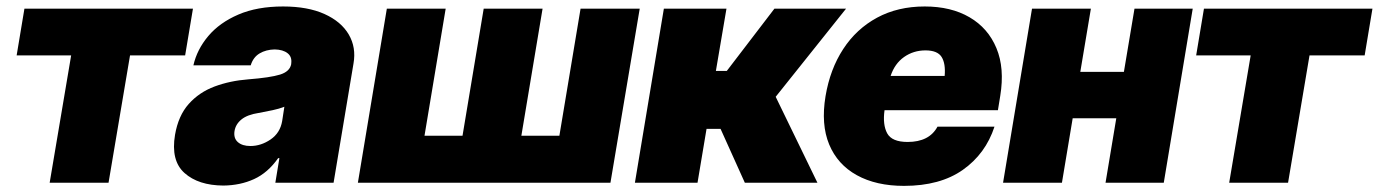

<svg xmlns="http://www.w3.org/2000/svg" viewBox="-20 -573 4323 602"><path d="M32.2 -399.4 56.6 -545.9H585L560.5 -399.4H387.7L320.3 0H135.7L203.1 -399.4Z M680.2 8.8Q602.1 8.3 558.6 -30.5Q515.1 -69.3 528.8 -150.4Q539.1 -210.4 571.8 -247.1Q604.5 -283.7 652.8 -301.8Q701.2 -319.8 758.3 -324.2Q827.1 -329.6 857.9 -339.1Q888.7 -348.6 893.1 -372.1V-374Q896 -395 881.6 -406.2Q867.2 -417.5 841.3 -418Q814 -417.5 793.9 -405.5Q773.9 -393.6 766.1 -368.2H586.4Q597.7 -418 633.1 -460Q668.5 -502 727.3 -527.3Q786.1 -552.7 867.7 -552.7Q944.8 -552.7 997.3 -529.1Q1049.8 -505.4 1073.5 -464.8Q1097.2 -424.3 1088.4 -374L1025.9 0H843.3L856 -77.1H852.1Q819.8 -31.2 776.6 -11.5Q733.4 8.3 680.2 8.8ZM765.1 -115.2Q798.3 -115.2 828.4 -135.7Q858.4 -156.2 864.7 -193.4L871.6 -238.3Q855.5 -231.9 834.7 -227.5Q814 -223.1 790.5 -218.8Q755.4 -213.4 737.1 -198.5Q718.8 -183.6 715.3 -162.1Q711.9 -139.6 725.8 -127.4Q739.7 -115.2 765.1 -115.2Z M1192.9 -545.9H1377.4L1311 -147.5H1430.2L1496.6 -545.9H1681.2L1614.7 -147.5H1733.9L1800.3 -545.9H1985.8L1894 0H1102.1Z M1970.7 0 2061.5 -545.9H2257.8L2224.6 -350.6H2258.8L2408.2 -545.9H2632.8L2412.1 -269.5L2543 0H2315.4L2239.3 -168.9H2195.3L2167 0Z M2814.5 9.8Q2727.1 9.8 2666.5 -23.7Q2606 -57.1 2579.8 -120.1Q2553.7 -183.1 2568.4 -271.5Q2582.5 -356 2623.8 -419.2Q2665 -482.4 2730 -517.6Q2794.9 -552.7 2879.4 -552.7Q2961.9 -552.7 3020 -518.8Q3078.1 -484.9 3104.2 -422.1Q3130.4 -359.4 3116.2 -272.5L3108.9 -227.5H2753.4Q2747.1 -182.1 2761.7 -155Q2776.4 -127.9 2825.7 -127.9Q2893.6 -127.9 2919.4 -175.8H3098.1Q3070.3 -90.8 2999 -40.5Q2927.7 9.8 2814.5 9.8ZM2881.8 -415Q2844.2 -415 2814.7 -394.3Q2785.2 -373.5 2772.5 -335H2941.9Q2945.3 -373.5 2932.4 -394.3Q2919.4 -415 2881.8 -415Z M3400.4 -545.9 3367.2 -347.7H3503.9L3537.1 -545.9H3719.7L3628.9 0H3446.3L3480 -202.1H3343.3L3309.6 0H3125L3215.8 -545.9Z M3730.5 -399.4 3754.9 -545.9H4283.2L4258.8 -399.4H4085.9L4018.6 0H3834L3901.4 -399.4Z"/></svg>

Font: Inter Tight Black
Style: Italic
Weight: 900
Italic angle: -9.39999°
Designer: Rasmus Andersson
Foundry: rsms
Version: Version 3.004; ttfautohint (v1.8.4.7-5d5b)